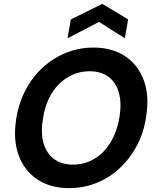

<svg xmlns="http://www.w3.org/2000/svg" viewBox="-20 -957 805 989"><path d="M335 12Q239 12 172 -33Q105 -78 76 -157.5Q47 -237 63 -341Q75 -422 110 -490Q145 -558 198.5 -607.5Q252 -657 319 -684.5Q386 -712 461 -712Q559 -712 625.5 -667Q692 -622 721 -542.5Q750 -463 733 -359Q722 -277 686.5 -209.5Q651 -142 598 -92Q545 -42 478 -15Q411 12 335 12ZM356 -109Q402 -109 442 -126.5Q482 -144 513.5 -176.5Q545 -209 566 -255Q587 -301 596 -357Q607 -430 591.5 -482Q576 -534 538 -562Q500 -590 441 -590Q395 -590 355 -572.5Q315 -555 283 -523Q251 -491 230 -445.5Q209 -400 201 -343Q189 -271 204.5 -218.5Q220 -166 259 -137.5Q298 -109 356 -109ZM328 -760 345 -857 507 -937 640 -857 623 -760 490 -844Z"/></svg>

Font: DM Sans 10pt
Style: Bold Italic
Weight: 700
Italic angle: -10°
Version: Version 4.004;gftools[0.9.30]